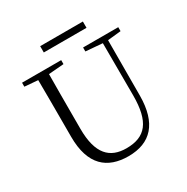

<svg xmlns="http://www.w3.org/2000/svg" viewBox="-195 -1034 1182 1215"><g transform="rotate(-30 396.0 -426.5)"><path d="M262 -822H574V-868H262ZM493 -696 615 -686 616 -304C616 -111 552 -35 413 -35C294 -35 221 -102 221 -288V-389C221 -491 221 -589 222 -687L333 -696V-725H47V-696L144 -688C145 -589 145 -489 145 -389V-273C145 -66 246 15 399 15C562 15 651 -81 652 -281L653 -686L750 -696V-725H493Z"/></g></svg>

Font: Noto Serif CJK TC Light
Style: Regular
Weight: 300
Designer: Ryoko NISHIZUKA 西塚涼子 (kana & ideographs); Frank Grießhammer (Latin, Greek & Cyrillic); Wenlong ZHANG 张文龙 (bopomofo); San
Foundry: Adobe
Version: Version 2.001;hotconv 1.1.0;makeotfexe 2.6.0